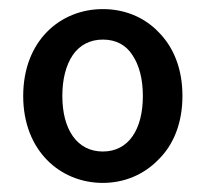

<svg xmlns="http://www.w3.org/2000/svg" viewBox="-20 -830 453 422"><path d="M328 -760C296 -793 253 -810 206 -810C112 -810 31 -740 31 -619C31 -499 112 -428 206 -428C253 -428 296 -446 328 -479C361 -511 381 -559 381 -619C381 -680 361 -727 328 -760ZM271 -709C286 -687 294 -656 294 -619C294 -546 263 -497 206 -497C149 -497 117 -546 117 -619C117 -656 125 -687 140 -709C155 -731 178 -743 206 -743C235 -743 257 -731 271 -709Z"/></svg>

Font: GenSekiGothic2 TW M
Style: Regular
Weight: 500
Version: Version 2.100;PS 2.1;hotconv 16.6.51;makeotf.lib2.5.65220 DE